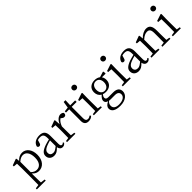

<svg xmlns="http://www.w3.org/2000/svg" viewBox="296 -2338 4152 4152"><g transform="rotate(-45 2372.5 -261.5)"><path d="M209 -413C269 -467 314 -478 350 -478C437 -478 499 -400 499 -253C499 -101 427 -37 341 -37C296 -37 253 -53 209 -97ZM198 -517 184 -527 39 -474V-442L129 -435C132 -388 133 -346 133 -282V34C133 93 132 157 131 217L40 230V262H311V230L208 217C206 156 205 90 205 32V-61C254 -2 308 14 358 14C486 14 579 -92 579 -261C579 -425 490 -528 373 -528C314 -528 256 -503 204 -445Z M990 -114C926 -63 897 -45 855 -45C801 -45 763 -72 763 -132C763 -172 781 -214 878 -251C905 -262 949 -276 990 -287ZM1154 -59C1139 -43 1127 -35 1109 -35C1082 -35 1066 -53 1066 -111V-348C1066 -478 1012 -528 901 -528C795 -528 717 -479 696 -397C698 -373 715 -359 740 -359C766 -359 781 -374 789 -403L811 -477C837 -486 860 -488 881 -488C957 -488 990 -461 990 -351V-319C944 -309 896 -295 857 -283C721 -234 682 -185 682 -118C682 -32 746 14 826 14C891 14 931 -15 992 -77C1001 -22 1033 12 1084 12C1119 12 1147 -2 1171 -38Z M1375 -517 1361 -527 1217 -474V-442L1306 -435C1308 -388 1310 -347 1310 -283V-228C1310 -177 1309 -100 1307 -44L1225 -32V0H1480V-32L1388 -45C1387 -101 1386 -177 1386 -228V-319C1411 -388 1443 -434 1490 -465L1504 -453C1524 -436 1543 -424 1568 -424C1607 -424 1624 -449 1624 -492C1613 -514 1580 -528 1548 -528C1485 -528 1421 -474 1385 -386Z M1976 -61C1948 -41 1926 -32 1900 -32C1859 -32 1835 -57 1835 -116V-468H1986V-514H1836L1842 -665H1787L1763 -517L1661 -505V-468H1759V-199C1759 -160 1758 -137 1758 -112C1758 -27 1800 14 1876 14C1927 14 1968 -4 1996 -36Z M2168 -663C2204 -663 2232 -688 2232 -724C2232 -761 2204 -785 2168 -785C2133 -785 2105 -761 2105 -724C2105 -688 2133 -663 2168 -663ZM2210 -45C2209 -100 2208 -177 2208 -228V-375L2211 -517L2196 -527L2039 -475V-442L2131 -436C2133 -386 2133 -346 2133 -284V-228C2133 -177 2132 -100 2131 -45L2045 -32V0H2289V-32Z M2587 -207C2515 -207 2471 -264 2471 -349C2471 -434 2517 -492 2590 -492C2663 -492 2706 -435 2706 -352C2706 -267 2661 -207 2587 -207ZM2678 13C2758 13 2788 51 2788 101C2788 167 2722 221 2597 221C2506 221 2447 187 2447 113C2447 72 2463 43 2497 10C2513 12 2530 13 2550 13ZM2862 -516 2845 -527 2721 -488C2687 -514 2642 -528 2590 -528C2479 -528 2397 -463 2397 -350C2397 -277 2429 -225 2480 -196C2427 -148 2407 -113 2407 -77C2407 -36 2433 -9 2477 3C2402 39 2372 78 2372 126C2372 207 2444 262 2596 262C2769 262 2856 171 2856 78C2856 -8 2802 -55 2691 -55H2544C2488 -55 2471 -77 2471 -108C2471 -135 2483 -157 2505 -185C2530 -176 2558 -171 2589 -171C2699 -171 2780 -236 2780 -350C2780 -394 2769 -430 2748 -458L2862 -457Z M3053 -663C3089 -663 3117 -688 3117 -724C3117 -761 3089 -785 3053 -785C3018 -785 2990 -761 2990 -724C2990 -688 3018 -663 3053 -663ZM3095 -45C3094 -100 3093 -177 3093 -228V-375L3096 -517L3081 -527L2924 -475V-442L3016 -436C3018 -386 3018 -346 3018 -284V-228C3018 -177 3017 -100 3016 -45L2930 -32V0H3174V-32Z M3574 -114C3510 -63 3481 -45 3439 -45C3385 -45 3347 -72 3347 -132C3347 -172 3365 -214 3462 -251C3489 -262 3533 -276 3574 -287ZM3738 -59C3723 -43 3711 -35 3693 -35C3666 -35 3650 -53 3650 -111V-348C3650 -478 3596 -528 3485 -528C3379 -528 3301 -479 3280 -397C3282 -373 3299 -359 3324 -359C3350 -359 3365 -374 3373 -403L3395 -477C3421 -486 3444 -488 3465 -488C3541 -488 3574 -461 3574 -351V-319C3528 -309 3480 -295 3441 -283C3305 -234 3266 -185 3266 -118C3266 -32 3330 14 3410 14C3475 14 3515 -15 3576 -77C3585 -22 3617 12 3668 12C3703 12 3731 -2 3755 -38Z M4307 -45C4305 -100 4304 -176 4304 -228V-332C4304 -473 4258 -528 4167 -528C4100 -528 4025 -489 3967 -425L3959 -517L3945 -527L3801 -474V-442L3890 -435C3892 -388 3894 -346 3894 -283V-228C3894 -177 3893 -100 3891 -44L3807 -32V0H4051V-32L3972 -45C3971 -100 3970 -177 3970 -228V-386C4034 -445 4085 -466 4134 -466C4198 -466 4228 -432 4228 -328V-228C4228 -176 4227 -99 4226 -44L4141 -32V0H4386V-32Z M4584 -663C4620 -663 4648 -688 4648 -724C4648 -761 4620 -785 4584 -785C4549 -785 4521 -761 4521 -724C4521 -688 4549 -663 4584 -663ZM4626 -45C4625 -100 4624 -177 4624 -228V-375L4627 -517L4612 -527L4455 -475V-442L4547 -436C4549 -386 4549 -346 4549 -284V-228C4549 -177 4548 -100 4547 -45L4461 -32V0H4705V-32Z"/></g></svg>

Font: Noto Serif CJK JP
Style: Regular
Weight: 400
Designer: Ryoko NISHIZUKA 西塚涼子 (kana & ideographs); Frank Grießhammer (Latin, Greek & Cyrillic); Wenlong ZHANG 张文龙 (bopomofo); San
Foundry: Adobe Systems Incorporated
Version: Version 1.000;PS 1;hotconv 16.6.53;makeotf.lib2.5.65590